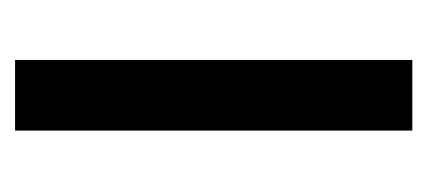

<svg xmlns="http://www.w3.org/2000/svg" viewBox="-180 -400 580 261"><g transform="rotate(90 110.5 -270.0)"><path d="M158 0H62V-540H158Z"/></g></svg>

Font: Noto Sans Georgian ExtraCondensed Medium
Style: Regular
Weight: 500
Width: 2
Designer: Monotype Design Team, Akaki Razmadze
Foundry: Google LLC
Version: Version 2.005; ttfautohint (v1.8.4.7-5d5b)